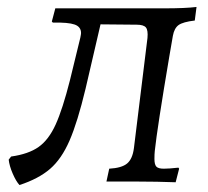

<svg xmlns="http://www.w3.org/2000/svg" viewBox="-20 -522 597 552"><path d="M467 -361Q432 -154 425 -88Q424 -79 424 -65Q424 -49 429.5 -43Q435 -37 451 -37Q466 -37 493 -40L495 -37L485 2Q429 0 380 0H286L294 -37Q330 -39 345.5 -52Q361 -65 365 -96L404 -413Q406 -435 399.5 -443Q393 -451 373 -451L269 -452L226 -267Q203 -171 180 -118Q157 -65 124 -36.5Q91 -8 36 10Q26 -1 16.5 -23Q7 -45 5 -63L12 -72Q62 -79 91 -99.5Q120 -120 140 -164Q160 -208 181 -291L211 -414Q213 -424 213 -427Q213 -445 194.5 -451.5Q176 -458 132 -457L129 -460L139 -498H451Q514 -498 545 -502L540 -463Q506 -459 493.5 -450Q481 -441 477 -419Q469 -371 467 -361Z"/></svg>

Font: Alegreya SC
Style: Italic
Weight: 400
Italic angle: -7°
Designer: Juan Pablo del Peral
Foundry: Huerta Tipografica
Version: Version 2.007; ttfautohint (v1.6)